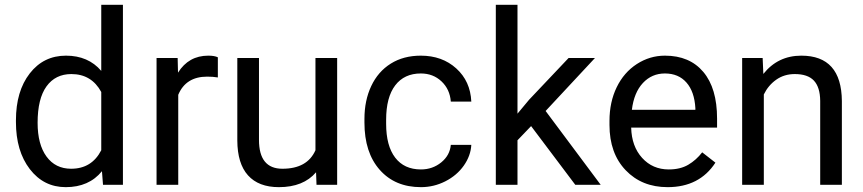

<svg xmlns="http://www.w3.org/2000/svg" viewBox="-20 -770 3596 800"><path d="M46.4 -268.6Q46.4 -390.1 104 -464.1Q161.6 -538.1 254.9 -538.1Q347.7 -538.1 401.9 -474.6V-750H492.2V0H409.2L404.8 -56.6Q350.6 9.8 253.9 9.8Q162.1 9.8 104.2 -65.4Q46.4 -140.6 46.4 -261.7ZM136.7 -258.3Q136.7 -168.5 173.8 -117.7Q210.9 -66.9 276.4 -66.9Q362.3 -66.9 401.9 -144V-386.7Q361.3 -461.4 277.3 -461.4Q210.9 -461.4 173.8 -410.2Q136.7 -358.9 136.7 -258.3Z M887.7 -447.3Q867.2 -450.7 843.3 -450.7Q754.4 -450.7 722.7 -375V0H632.3V-528.3H720.2L721.7 -467.3Q766.1 -538.1 847.7 -538.1Q874 -538.1 887.7 -531.2Z M1296.9 -52.2Q1244.1 9.8 1142.1 9.8Q1057.6 9.8 1013.4 -39.3Q969.2 -88.4 968.8 -184.6V-528.3H1059.1V-187Q1059.1 -66.9 1156.7 -66.9Q1260.3 -66.9 1294.4 -144V-528.3H1384.8V0H1298.8Z M1733.9 -64Q1782.2 -64 1818.4 -93.3Q1854.5 -122.6 1858.4 -166.5H1943.8Q1941.4 -121.1 1912.6 -80.1Q1883.8 -39.1 1835.7 -14.6Q1787.6 9.8 1733.9 9.8Q1626 9.8 1562.3 -62.3Q1498.5 -134.3 1498.5 -259.3V-274.4Q1498.5 -351.6 1526.9 -411.6Q1555.2 -471.7 1608.2 -504.9Q1661.1 -538.1 1733.4 -538.1Q1822.3 -538.1 1881.1 -484.9Q1939.9 -431.6 1943.8 -346.7H1858.4Q1854.5 -397.9 1819.6 -430.9Q1784.7 -463.9 1733.4 -463.9Q1664.6 -463.9 1626.7 -414.3Q1588.9 -364.7 1588.9 -271V-253.9Q1588.9 -162.6 1626.5 -113.3Q1664.1 -64 1733.9 -64Z M2192.9 -244.6 2136.2 -185.5V0H2045.9V-750H2136.2V-296.4L2184.6 -354.5L2349.1 -528.3H2459L2253.4 -307.6L2482.9 0H2377Z M2761.7 9.8Q2654.3 9.8 2586.9 -60.8Q2519.5 -131.3 2519.5 -249.5V-266.1Q2519.5 -344.7 2549.6 -406.5Q2579.6 -468.3 2633.5 -503.2Q2687.5 -538.1 2750.5 -538.1Q2853.5 -538.1 2910.6 -470.2Q2967.8 -402.3 2967.8 -275.9V-238.3H2609.9Q2611.8 -160.2 2655.5 -112.1Q2699.2 -64 2766.6 -64Q2814.5 -64 2847.7 -83.5Q2880.9 -103 2905.8 -135.3L2960.9 -92.3Q2894.5 9.8 2761.7 9.8ZM2750.5 -463.9Q2695.8 -463.9 2658.7 -424.1Q2621.6 -384.3 2612.8 -312.5H2877.4V-319.3Q2873.5 -388.2 2840.3 -426Q2807.1 -463.9 2750.5 -463.9Z M3157.7 -528.3 3160.6 -461.9Q3221.2 -538.1 3318.8 -538.1Q3486.3 -538.1 3487.8 -349.1V0H3397.5V-349.6Q3397 -406.7 3371.3 -434.1Q3345.7 -461.4 3291.5 -461.4Q3247.6 -461.4 3214.4 -438Q3181.2 -414.6 3162.6 -376.5V0H3072.3V-528.3Z"/></svg>

Font: SteelSelectRoboto
Style: Roboto-Regular
Weight: 400
Designer: Google
Version: Version 2.137; 2017